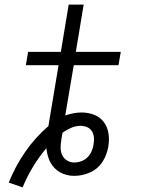

<svg xmlns="http://www.w3.org/2000/svg" viewBox="-20 -755 640 833"><path d="M78 58 18 37Q46 -33 89 -95.5Q132 -158 190 -208L234 -472H92L102 -530H244L278 -735H343L309 -530H504L494 -472H300L263 -254Q280 -260 298.5 -263.5Q317 -267 334 -267Q363 -267 388.5 -257Q414 -247 430 -226Q446 -205 450.5 -177Q455 -149 450 -121Q450 -121 450 -120.5Q450 -120 450 -119Q447 -102 441 -85.5Q435 -69 425 -53.5Q415 -38 401 -26Q387 -14 370 -6.5Q353 1 336 4.5Q319 8 301 8Q285 8 269.5 4Q254 0 240.5 -7.5Q227 -15 216 -26.5Q205 -38 198 -51.5Q191 -65 187 -80.5Q183 -96 181 -112Q149 -74 123 -31Q97 12 78 58ZM301 -50Q317 -50 332.5 -55.5Q348 -61 359.5 -72.5Q371 -84 377.5 -99Q384 -114 386 -130Q386 -130 386 -130Q386 -130 386 -130Q386 -130 386 -130Q386 -130 386 -130Q389 -144 387.5 -159Q386 -174 378.5 -186Q371 -198 357.5 -203.5Q344 -209 329 -209Q309 -209 289 -200.5Q269 -192 251 -179Q250 -171 248.5 -163.5Q247 -156 246 -149Q246 -149 246 -149Q246 -149 246 -148Q243 -131 243 -114Q243 -97 249.5 -82.5Q256 -68 270.5 -59Q285 -50 301 -50Z"/></svg>

Font: Iosevka Curly Slab LtExObl
Style: Regular
Weight: 300
Width: 7
Italic angle: -9°
Monospace: yes
Designer: Belleve Invis
Foundry: Belleve Invis
Version: Version 11.1.0; ttfautohint (v1.8.3)